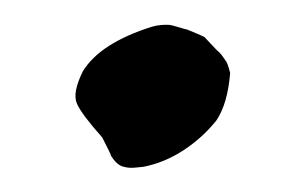

<svg xmlns="http://www.w3.org/2000/svg" viewBox="-20 -447 228 156"><path d="M103.5 -425.3Q109.9 -427.2 117.7 -426.8Q120.6 -426.3 125.5 -424.8Q130.4 -423.3 132.3 -422.9Q142.1 -418.9 146 -417L156.2 -406.2Q159.2 -403.8 161.1 -400.9Q164.1 -397 165 -394.5Q166 -391.6 167 -387.7Q165 -362.8 155.8 -349.1Q144.5 -335 129.2 -325Q113.8 -314.9 96.7 -311.5Q95.7 -311.5 91.8 -311Q85 -310.1 80.6 -311.5Q75.2 -312.5 70.3 -320.3Q69.8 -321.8 68.4 -324.7Q66.9 -327.6 65.2 -331.1Q63.5 -334.5 63 -335.4Q46.4 -354 42.5 -362.8Q38.6 -371.6 47.4 -389.2Q61.5 -412.1 103.5 -425.3Z"/></svg>

Font: Avessa
Style: Medium
Weight: 500
Designer: Arman Khorramak
Foundry: Arman Khorramak
Version: Version 1.000; ttfautohint (v1.8.1)